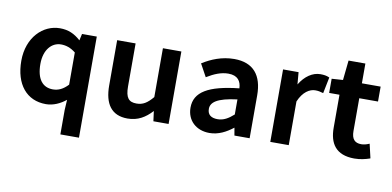

<svg xmlns="http://www.w3.org/2000/svg" viewBox="-76 -856 2615 1281"><g transform="rotate(10 1232.0 -215.5)"><path d="M254 12C304 12 351 -10 389 -41L385 28V194H511V-491H411L401 -446C359 -484 317 -503 260 -503C146 -503 43 -404 43 -245C43 -85 124 12 254 12ZM286 -398C319 -398 351 -388 385 -361V-143C352 -108 320 -93 283 -93C213 -93 172 -144 172 -246C172 -344 224 -398 286 -398Z M807 12C877 12 927 -19 972 -68L981 0H1084V-491H959V-160C921 -115 892 -97 849 -97C797 -97 774 -122 774 -200V-491H649V-184C649 -61 697 12 807 12Z M1362 12C1423 12 1475 -16 1521 -52L1530 0H1633V-290C1633 -426 1571 -503 1441 -503C1357 -503 1285 -472 1231 -438L1227 -436L1274 -350L1279 -353C1322 -379 1369 -400 1419 -400C1483 -400 1506 -364 1508 -316C1301 -294 1209 -239 1209 -133C1209 -46 1272 12 1362 12ZM1508 -241V-139C1472 -107 1440 -88 1400 -88C1358 -88 1331 -105 1331 -146C1331 -190 1371 -224 1508 -241Z M1898 0V-296C1927 -365 1972 -391 2009 -391C2030 -391 2042 -388 2059 -383L2064 -382L2086 -491L2082 -493C2066 -500 2049 -503 2024 -503C1972 -503 1921 -469 1885 -409L1878 -491H1773V0Z M2344 12C2384 12 2419 3 2446 -6L2450 -8L2428 -103L2422 -101C2409 -95 2389 -90 2373 -90C2329 -90 2307 -113 2307 -168V-390H2434V-491H2307V-625H2193L2179 -491L2103 -486V-390H2173V-167C2173 -62 2217 12 2344 12Z"/></g></svg>

Font: Falling Sky
Style: Med
Weight: 500
Designer: Paul D. Hunt
Foundry: Adobe Systems Incorporated
Version: Version 1.02